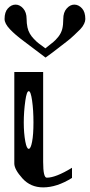

<svg xmlns="http://www.w3.org/2000/svg" viewBox="-20 -812 390 832"><path d="M349.7 -729.5Q349.7 -719.7 344.5 -709Q338.5 -696.3 328.1 -685.5Q319.1 -676.8 302 -660.2Q284.8 -643.6 267.7 -630.9L225.9 -598.6Q203.5 -581.1 177.4 -562.5L85.6 -631.8Q44.6 -662.1 22.9 -685.5Q-0.2 -710 -0.2 -729.5Q-0.2 -759.8 14 -775.4Q28.9 -792 47.6 -792Q65.5 -792 80.4 -775.4Q95.3 -758.8 95.3 -729.5Q95.3 -710.9 99 -693.4Q102 -678.7 109.5 -666Q116.2 -654.3 126.6 -643.6Q141.6 -627.9 149 -623Q155 -619.1 161.7 -613.8Q168.4 -608.4 176.6 -602.5L211 -629.9Q220.7 -637.7 233.3 -653.3Q245.3 -668.9 249.8 -686.5Q254.2 -704.1 254.2 -729.5Q254.2 -758.8 269.2 -775.4Q284.1 -792 302 -792Q320.6 -792 335.6 -775.4Q349.7 -759.8 349.7 -729.5ZM125 -281.2Q125 -335 119.1 -376Q113.3 -417 104.5 -417Q95.7 -417 89.8 -376Q83 -328.1 83 -281.2Q83 -234.4 89.8 -198.2Q95.7 -167 104.5 -167Q113.3 -167 119.1 -198.2Q125 -228.5 125 -281.2ZM42 -103.5ZM167 -500V-110.4Q167 -42 182.6 -42Q221.7 -42 292 -85V-41Q226.6 0 167 0Q112.3 0 77.1 -39.1Q42 -78.1 42 -103.5V-500Z"/></svg>

Font: okolaksMetalik
Style: bold
Weight: 700
Width: 7
Version: Version 0.6